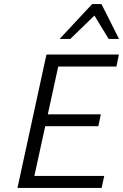

<svg xmlns="http://www.w3.org/2000/svg" viewBox="-20 -927 607 947"><path d="M481.2 0H66.1L209.1 -658H566.5L554.2 -598.9H267.2L149.5 -59.1H494.1ZM155 -304.5 167.9 -363H477.4L465 -304.5ZM274.2 -735.1 434.5 -907H480.4L460.9 -864.9L326.9 -735.1ZM515.7 -735.1 437.5 -863.8 434.5 -907H480.4L567 -735.1Z"/></svg>

Font: Ysabeau
Style: Bold Italic
Weight: 700
Italic angle: -12°
Designer: Christian Thalmann (Catharsis Fonts)
Version: Version 2.002